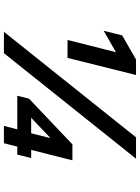

<svg xmlns="http://www.w3.org/2000/svg" viewBox="113 -828 715 981"><g transform="rotate(90 470.5 -337.5)"><path d="M184.2 -325 246.7 -572.5 139.2 -510.8H137.5L160.8 -604.2L284.2 -675H363.3L275.8 -325ZM623.3 0 640.8 -68.3H469.2L484.2 -128.3L717.5 -350H799.2L745.8 -139.2H787.5L770 -68.3H729.2L711.7 0ZM581.7 -139.2H660.8L685 -234.2H681.7ZM142.5 0 681.7 -675H790.8L251.7 0Z"/></g></svg>

Font: Funnel Sans Light
Style: Bold Italic
Weight: 700
Italic angle: -14.036°
Version: Version 1.000